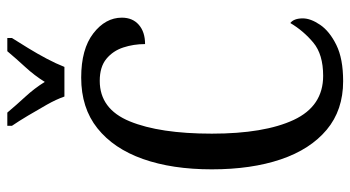

<svg xmlns="http://www.w3.org/2000/svg" viewBox="-242 -730 981 538"><g transform="rotate(-90 249.0 -460.5)"><path d="M291 10Q210 10 155 -36Q100 -82 72 -164.5Q44 -247 44 -358Q44 -469 73 -551Q102 -633 159 -678.5Q216 -724 301 -724Q381 -724 425 -690Q469 -656 469 -610Q469 -580 449 -562.5Q429 -545 395 -545Q395 -577 385.5 -606Q376 -635 353.5 -653.5Q331 -672 292 -672Q213 -672 178.5 -588Q144 -504 144 -358Q144 -211 182.5 -128.5Q221 -46 306 -46Q366 -46 399 -73.5Q432 -101 454 -138Q467 -128 467 -103Q467 -81 449 -54.5Q431 -28 392.5 -9Q354 10 291 10ZM248 -771Q240 -794 225 -820.5Q210 -847 194.5 -873Q179 -899 166 -918V-931H203Q224 -906 247.5 -880.5Q271 -855 289 -826Q307 -855 330.5 -880.5Q354 -906 375 -931H412V-918Q400 -899 384 -873Q368 -847 354 -820.5Q340 -794 331 -771Z"/></g></svg>

Font: Noto Serif Khmer ExtraCondensed
Style: Regular
Weight: 400
Width: 2
Designer: Danh Hong and the Monotype Design Team
Foundry: Monotype Imaging Inc.
Version: Version 2.004; ttfautohint (v1.8.4.7-5d5b)